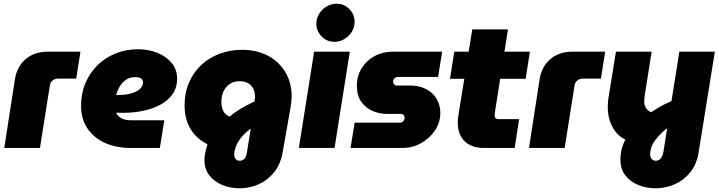

<svg xmlns="http://www.w3.org/2000/svg" viewBox="-20 -796 3868 1033"><path d="M3 0 60 -368Q71 -438 118 -478Q165 -518 237 -518H413L390 -373H292Q275 -373 262.5 -362.5Q250 -352 248 -335L195 0Z M682 0Q605 0 545 -27Q485 -54 450.5 -105Q416 -156 416 -227Q416 -293 439.5 -348.5Q463 -404 504.5 -445Q546 -486 602 -508.5Q658 -531 724 -531Q779 -531 826.5 -512Q874 -493 903.5 -457.5Q933 -422 933 -372Q933 -324 908 -289Q883 -254 841.5 -232Q800 -210 749 -199.5Q698 -189 645 -189Q635 -189 625 -189Q615 -189 605 -190Q610 -174 630 -161.5Q650 -149 685 -149H864L840 0ZM605 -285Q608 -285 611 -285Q614 -285 617 -285Q655 -285 681 -292Q707 -299 722 -309Q737 -319 743.5 -330.5Q750 -342 750 -352Q750 -364 740.5 -372.5Q731 -381 709 -381Q677 -381 656.5 -366Q636 -351 624 -330.5Q612 -310 607 -292Q606 -290 605.5 -288Q605 -286 605 -285Z M1269 217Q1218 217 1175 199Q1132 181 1106 147Q1080 113 1080 64Q1080 44 1085.5 20Q1091 -4 1096 -20Q1058 -39 1030 -69Q1002 -99 987.5 -139Q973 -179 973 -228Q973 -296 996.5 -351Q1020 -406 1062 -445.5Q1104 -485 1160.5 -506.5Q1217 -528 1282 -528Q1362 -528 1422 -496Q1482 -464 1515.5 -407.5Q1549 -351 1549 -278Q1549 -265 1547.5 -250.5Q1546 -236 1544 -222L1501 22Q1490 87 1455 130.5Q1420 174 1371.5 195.5Q1323 217 1269 217ZM1269 69Q1286 69 1295.5 57.5Q1305 46 1308 27L1329 -104Q1308 -89 1293 -73.5Q1278 -58 1267.5 -42.5Q1257 -27 1251 -12.5Q1245 2 1242.5 14Q1240 26 1240 34Q1240 50 1248 59.5Q1256 69 1269 69ZM1216 -169Q1240 -190 1273 -210Q1306 -230 1349 -250L1350 -257Q1351 -262 1351.5 -267.5Q1352 -273 1352 -277Q1352 -302 1342 -320.5Q1332 -339 1313.5 -349Q1295 -359 1268 -359Q1239 -359 1217.5 -345Q1196 -331 1184 -307.5Q1172 -284 1171 -253Q1171 -228 1176.5 -211Q1182 -194 1192 -184Q1202 -174 1216 -169Z M1588 0 1670 -518H1862L1780 0ZM1779 -571Q1739 -571 1710.5 -600Q1682 -629 1682 -668Q1682 -698 1697.5 -722.5Q1713 -747 1738 -761.5Q1763 -776 1791 -776Q1832 -776 1860 -747Q1888 -718 1888 -678Q1888 -649 1872.5 -624.5Q1857 -600 1832.5 -585.5Q1808 -571 1779 -571Z M1866 0 1888 -136H2131Q2140 -136 2145.5 -140Q2151 -144 2154 -150.5Q2157 -157 2157 -163Q2157 -171 2152 -177Q2147 -183 2136 -183H2066Q2021 -183 1983.5 -199.5Q1946 -216 1923 -249.5Q1900 -283 1900 -335Q1900 -387 1925.5 -428.5Q1951 -470 1995 -494Q2039 -518 2093 -518H2359L2337 -382H2120Q2112 -382 2106.5 -378Q2101 -374 2098 -368.5Q2095 -363 2095 -356Q2095 -349 2100 -342.5Q2105 -336 2115 -336H2184Q2236 -336 2273 -316.5Q2310 -297 2329.5 -263.5Q2349 -230 2349 -188Q2349 -137 2320.5 -94.5Q2292 -52 2246 -26Q2200 0 2146 0Z M2584 0Q2517 0 2480 -36Q2443 -72 2443 -136Q2443 -155 2446 -174L2521 -638H2713L2644 -200Q2641 -181 2641 -174Q2641 -166 2646 -160.5Q2651 -155 2661 -155H2773L2749 0ZM2401 -372 2424 -518H2831L2808 -372Z M2826 0 2883 -368Q2894 -438 2941 -478Q2988 -518 3060 -518H3236L3213 -373H3115Q3098 -373 3085.5 -362.5Q3073 -352 3071 -335L3018 0Z M3507 217Q3456 217 3413 199Q3370 181 3344 147Q3318 113 3318 64Q3318 5 3345 -45.5Q3372 -96 3415.5 -137Q3459 -178 3509.5 -209Q3560 -240 3608 -258L3576 -111Q3538 -84 3508 -45.5Q3478 -7 3478 34Q3478 50 3486.5 59.5Q3495 69 3508 69Q3525 69 3535.5 55.5Q3546 42 3549 23L3635 -518H3826L3739 22Q3729 87 3694 130.5Q3659 174 3610 195.5Q3561 217 3507 217ZM3410 -29Q3331 -35 3290.5 -89Q3250 -143 3250 -220Q3250 -234 3251 -248Q3252 -262 3255 -278L3294 -518H3486L3449 -285Q3448 -274 3447 -266Q3446 -258 3446 -251Q3446 -224 3460.5 -208Q3475 -192 3501 -188Z"/></svg>

Font: MuseoModerno Black
Style: Italic
Weight: 900
Italic angle: -9°
Designer: Pablo Cosgaya, Héctor Gatti, Marcela Romero, and the Authors of The MuseoModerno Project.
Foundry: Omnibus-Type Team
Version: Version 1.003